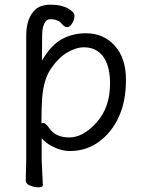

<svg xmlns="http://www.w3.org/2000/svg" viewBox="-20 -628 612 820"><path d="M163 162Q163 172 145 172Q127 172 108.5 164.5Q90 157 90 144L92 55V-476Q92 -551 131 -587Q153 -608 197 -608Q241 -608 269.5 -592.5Q298 -577 298 -560.5Q298 -544 288 -528Q278 -512 267 -512Q256 -512 245 -525Q229 -546 195 -546Q178 -546 169 -527Q160 -508 160 -477L159 -369Q199 -437 245.5 -461.5Q292 -486 347 -486Q422 -486 470 -433Q518 -380 518 -287Q518 -194 486.5 -127Q455 -60 401 -21.5Q347 17 279 17Q244 17 209 0Q174 -17 158 -38V56ZM190 -81Q217 -41 276 -41Q335 -41 392.5 -105Q450 -169 450 -271.5Q450 -374 396 -410Q373 -426 339 -426Q305 -426 267.5 -404Q230 -382 198 -335.5Q166 -289 160 -209Q157 -167 157 -101Q161 -103 164 -103Q175 -103 190 -81Z"/></svg>

Font: LXGW WenKai TC
Style: Regular
Weight: 400
Designer: LXGW / Fontworks Inc.
Foundry: LXGW / Fontworks Inc.
Version: Version 1.330